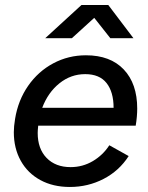

<svg xmlns="http://www.w3.org/2000/svg" viewBox="-20 -732 590 764"><path d="M35 -206Q35 -229 40 -259Q52 -333 92 -390.5Q132 -448 192 -480Q252 -512 322 -512Q419 -512 472.5 -455.5Q526 -399 526 -300Q526 -268 520 -232H132Q130 -212 130 -203Q130 -140 165.5 -103.5Q201 -67 261 -67Q309 -67 349.5 -91Q390 -115 415 -154L492 -111Q454 -52 392 -20Q330 12 258 12Q191 12 140.5 -15.5Q90 -43 62.5 -92.5Q35 -142 35 -206ZM432 -303Q432 -366 404 -401.5Q376 -437 319 -437Q262 -437 216.5 -400.5Q171 -364 148 -303ZM304 -712H411L511 -580H419L355 -661L266 -580H160Z"/></svg>

Font: Oak Sans Medium
Style: Italic
Weight: 500
Italic angle: -9.49998°
Foundry: Erik Kennedy, Walven
Version: Version 1.000